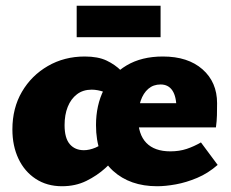

<svg xmlns="http://www.w3.org/2000/svg" viewBox="-20 -636 800 666"><path d="M195 10Q143 10 104 -15.5Q65 -41 44 -85.5Q23 -130 23 -187Q23 -261 56 -317.5Q89 -374 146 -407Q203 -440 274 -440Q320 -440 349.5 -426Q379 -412 400 -391Q421 -370 437 -346L383 -288Q366 -308 342.5 -316.5Q319 -325 298 -325Q268 -325 247 -309Q226 -293 215 -265.5Q204 -238 204 -202Q204 -157 222 -136Q240 -115 271 -115Q290 -115 311.5 -124Q333 -133 354 -154L393 -103Q374 -79 345.5 -53Q317 -27 279.5 -8.5Q242 10 195 10ZM525 10Q431 10 372 -43.5Q313 -97 313 -202Q313 -271 340 -324.5Q367 -378 419 -409Q471 -440 545 -440Q632 -440 682.5 -395.5Q733 -351 733 -278Q733 -256 732.5 -236Q732 -216 729 -194H592V-260Q592 -301 578 -322Q564 -343 537 -343Q512 -343 494.5 -328Q477 -313 468 -286.5Q459 -260 459 -228Q459 -170 487.5 -140.5Q516 -111 571 -111Q602 -111 627.5 -119.5Q653 -128 677 -142L735 -64Q702 -35 664 -19Q626 -3 590 3.5Q554 10 525 10ZM381 -194 401 -278H723V-194ZM246 -507V-616H537V-507Z"/></svg>

Font: Ysabeau Infant Black
Style: Regular
Weight: 900
Designer: Christian Thalmann (Catharsis Fonts)
Version: Version 2.001;gftools[0.9.30]; featfreeze: ss01,ss02,lnum